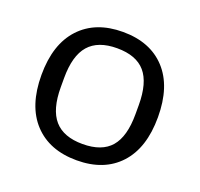

<svg xmlns="http://www.w3.org/2000/svg" viewBox="-102 -657 810 779"><g transform="rotate(20 303.0 -267.0)"><path d="M303 10Q185 10 118 -62Q51 -134 51 -267Q51 -400 118 -472Q185 -544 303 -544Q421 -544 487.5 -472Q554 -400 554 -267Q554 -134 487.5 -62Q421 10 303 10ZM303.1 -60.3Q386 -60.3 425 -105.6Q464 -151 464 -247.1V-286.9Q464 -383 425 -428.4Q386 -473.7 303.1 -473.7Q221 -473.7 181.4 -428.4Q141.7 -383 141.7 -286.9V-247.1Q141.7 -151 181.4 -105.6Q221 -60.3 303.1 -60.3Z"/></g></svg>

Font: Mozilla Text ExtraLight
Style: Regular
Weight: 200
Designer: Studio DRAMA
Foundry: Studio DRAMA
Version: Version 1.000